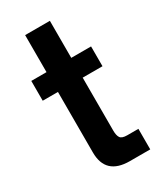

<svg xmlns="http://www.w3.org/2000/svg" viewBox="-192 -835 768 907"><g transform="rotate(-30 191.5 -381.5)"><path d="M237 0Q106 0 106 -123V-453H23V-561H106V-763H241V-561H349V-453H241V-164Q241 -138 249.5 -125Q258 -112 287 -112H348V0Z"/></g></svg>

Font: Open Sauce One
Style: Bold
Weight: 700
Designer: Alfredo Marco Pradil
Foundry: Creative Sauce Fz LLC
Version: Version 1.477